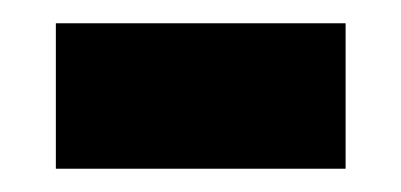

<svg xmlns="http://www.w3.org/2000/svg" viewBox="-20 -351 345 165"><path d="M28 -206V-331H277V-206Z"/></svg>

Font: Noto Sans Khmer ExtraCondensed
Style: Bold
Weight: 700
Width: 2
Designer: Danh Hong and the Monotype Design Team
Foundry: Monotype Imaging Inc.
Version: Version 2.004